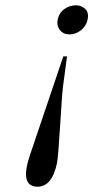

<svg xmlns="http://www.w3.org/2000/svg" viewBox="-20 -500 352 725"><path d="M311 -427Q306 -402 286 -386Q266 -370 243 -370Q219 -370 206 -387Q193 -404 198 -427Q204 -453 224 -466.5Q244 -480 267 -480Q287 -480 301.5 -466.5Q316 -453 311 -427ZM233 -287 218 -174Q214 -142 207 -25.5Q200 91 195 117Q176 205 122 205Q52 205 94 83L219 -287Z"/></svg>

Font: GFS Artemisia
Style: Italic
Weight: 400
Italic angle: -12°
Designer: Takis Katsoulidis and George D. Matthiopoulos
Foundry: George Matthiopoulos and Takis Katsoulidis
Version: Version 1.0